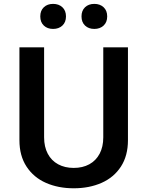

<svg xmlns="http://www.w3.org/2000/svg" viewBox="-20 -969 770 1003"><path d="M210.4 -251.5Q210.4 -202.1 229.5 -166Q248.5 -129.9 283.7 -110.8Q318.8 -91.8 365.2 -91.8Q411.6 -91.8 446.5 -110.8Q481.4 -129.9 500.5 -166Q519.5 -202.1 519.5 -251.5V-721.7H648.4V-236.3Q648.4 -155.3 611.6 -98.6Q574.7 -42 510.5 -13.7Q446.3 14.6 365.2 14.6Q284.2 14.6 220 -13.7Q155.8 -42 118.7 -98.6Q81.5 -155.3 81.5 -236.3V-721.7H210.4ZM190.4 -883.3Q190.4 -913.6 209 -931.2Q227.5 -948.7 257.3 -948.7Q287.1 -948.7 305.9 -931.2Q324.7 -913.6 324.7 -883.3Q324.7 -853 305.9 -835.4Q287.1 -817.9 257.3 -817.9Q227.5 -817.9 209 -835.4Q190.4 -853 190.4 -883.3ZM405.8 -883.3Q405.8 -913.6 424.3 -931.2Q442.9 -948.7 472.7 -948.7Q502.4 -948.7 521.2 -931.2Q540 -913.6 540 -883.3Q540 -853 521.2 -835.4Q502.4 -817.9 472.7 -817.9Q442.9 -817.9 424.3 -835.4Q405.8 -853 405.8 -883.3Z"/></svg>

Font: Lycee Sans SemiBold
Style: Regular
Weight: 600
Designer: Justin Alvin
Foundry: Alkove Design
Version: Version 1.030